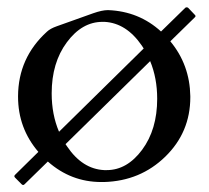

<svg xmlns="http://www.w3.org/2000/svg" viewBox="-20 -495 581 535"><path d="M265.6 -434.1Q208.5 -434.1 166.3 -377.2Q124 -320.3 124 -234.9Q124 -175.8 144.5 -127.9L380.4 -359.9Q377.9 -363.8 375 -368.2Q332 -430.7 271.5 -434.1ZM510.3 -224.1Q510.3 -126.5 440.7 -58.6Q371.1 9.3 270 12.2H262.2Q177.7 12.2 113.3 -44.9L48.3 18.6Q46.4 20.5 44.4 20.5Q42.5 20.5 40.5 18.6L22 0Q20 -2 20 -3.9Q20 -6.8 22.9 -8.8L86.9 -71.8Q30.3 -137.7 30.3 -225.6V-227.1Q30.8 -334 110.8 -406.7Q120.1 -415.5 138.4 -421.9Q156.7 -428.2 185.5 -438.7Q214.4 -449.2 239.5 -458Q264.6 -466.8 280.3 -466.8H281.7Q367.2 -463.4 428.7 -407.2L496.1 -473.1Q497.6 -474.6 500.2 -474.6Q502.9 -474.6 504.4 -473.1L522.5 -454.1Q524.9 -451.7 524.9 -450.2Q524.9 -448.7 522.5 -446.3L454.6 -379.9Q508.8 -314.5 510.3 -227.1ZM162.6 -93.3Q164.6 -89.8 167 -86.9Q209.5 -23.9 270.5 -21H277.3Q334 -21 376 -77.6Q418 -134.3 418 -219.7Q418 -277.3 398.4 -324.7Z"/></svg>

Font: Caudex
Style: Regular
Weight: 400
Version: Version 1.04